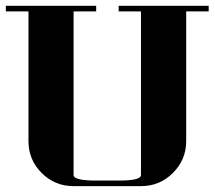

<svg xmlns="http://www.w3.org/2000/svg" viewBox="-20 -635 732 655"><path d="M0 -596.2V-615.2H308.1V-596.2H231V-38.1Q231 -19 308.1 -19H384.8Q461.9 -19 460.9 -38.1V-596.2H384.8V-615.2H691.9V-596.2H615.2V-153.8Q615.2 -90.3 569.8 -44.9Q524.9 0 460.9 0H231Q167 0 122.1 -44.9Q77.1 -89.8 77.1 -153.8V-596.2ZM231 -4.9Z"/></svg>

Font: Hjet
Style: Regular
Weight: 400
Designer: T. Christopher White
Version: Version 1.2